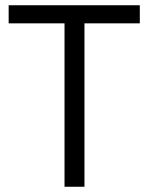

<svg xmlns="http://www.w3.org/2000/svg" viewBox="-20 -712 566 732"><path d="M226 -623V0H302V-623H513V-692H13V-623Z"/></svg>

Font: RazerF5
Style: Regular
Weight: 400
Foundry: Razer Inc.
Version: Version 2